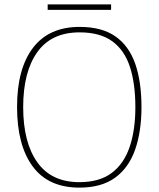

<svg xmlns="http://www.w3.org/2000/svg" viewBox="-20 -848 726 878"><path d="M343 10Q201 10 129.5 -87Q58 -184 58 -359Q58 -534 131 -629.5Q204 -725 344 -725Q446 -725 508 -681.5Q570 -638 598.5 -556Q627 -474 627 -358Q627 -247 598 -164Q569 -81 506.5 -35.5Q444 10 343 10ZM343 -15Q434 -15 490 -56.5Q546 -98 572.5 -175Q599 -252 599 -358Q599 -466 574 -542.5Q549 -619 493 -659.5Q437 -700 344 -700Q215 -700 150.5 -609.5Q86 -519 86 -358Q86 -197 150.5 -106Q215 -15 343 -15ZM198 -803V-828H488V-803Z"/></svg>

Font: Noto Serif Telugu Thin
Style: Regular
Weight: 100
Designer: Jelle Bosma - Monotype Design Team
Foundry: Monotype Imaging Inc.
Version: Version 2.005; ttfautohint (v1.8.4.7-5d5b)